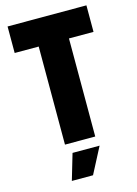

<svg xmlns="http://www.w3.org/2000/svg" viewBox="-133 -771 743 1042"><g transform="rotate(-15 238.5 -250.0)"><path d="M152 0V-551H17V-700H460V-551H322V0ZM137 200 180 54H332L256 200Z"/></g></svg>

Font: Tektur SemiCondensed
Style: Bold
Weight: 700
Width: 4
Designer: Adam Jagosz
Foundry: Adam Jagosz
Version: Version 1.005;gftools[0.9.30]